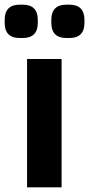

<svg xmlns="http://www.w3.org/2000/svg" viewBox="-46 -803 382 823"><path d="M70 -550H218V0H70ZM-26 -705V-718Q-26 -783 39 -783H51Q116 -783 116 -718V-705Q116 -640 51 -640H39Q-26 -640 -26 -705ZM174 -705V-718Q174 -783 239 -783H251Q316 -783 316 -718V-705Q316 -640 251 -640H239Q174 -640 174 -705Z"/></svg>

Font: Krub
Style: Bold
Weight: 700
Version: Version 1.000; ttfautohint (v1.6)